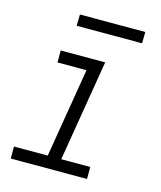

<svg xmlns="http://www.w3.org/2000/svg" viewBox="-106 -773 712 851"><g transform="rotate(15 250.0 -348.0)"><path d="M374 0H24V-55H179L247 -465H114V-520H318L241 -55H374ZM154 -644 155 -696H455L454 -644Z"/></g></svg>

Font: Iosevka Light Oblique
Style: Regular
Weight: 300
Italic angle: -9°
Monospace: yes
Designer: Belleve Invis
Foundry: Belleve Invis
Version: Version 32.5.0; ttfautohint (v1.8.4)